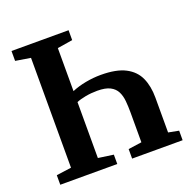

<svg xmlns="http://www.w3.org/2000/svg" viewBox="-130 -873 1000 1002"><g transform="rotate(-20 369.5 -371.5)"><path d="M120.5 -64.5V-674.5L37 -688V-743H354V-688L269.5 -674.5V-435.5Q304.5 -450.5 347.2 -458.5Q390 -466.5 431.5 -466.5Q518 -466.5 567.8 -440.5Q617.5 -414.5 638.5 -367.8Q659.5 -321 659.5 -258V-64L717 -53V0H436.5V-53L511 -63.5V-229.5Q511 -263 508.2 -292.8Q505.5 -322.5 494 -345.5Q482.5 -368.5 457 -381.8Q431.5 -395 386 -395Q351.5 -395 320 -389Q288.5 -383 269.5 -374.5V-64L354 -52V0H37.5V-53Z"/></g></svg>

Font: Merriweather Text Regular
Style: Bold
Weight: 700
Designer: Eben Sorkin
Foundry: Eben Sorkin
Version: Version 2.100; ttfautohint (v1.7.19-72a1) -l 8 -r 50 -G 200 